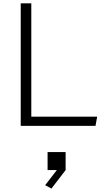

<svg xmlns="http://www.w3.org/2000/svg" viewBox="-20 -750 660 1144"><path d="M103.5 0H549L559 -55H166.5V-730H103.5ZM249 353.5 286.5 373.5 371 263.5V156H263.5V263.5H318.5Z"/></svg>

Font: Monaspace Krypton ExtraLight
Style: Regular
Weight: 200
Designer: Riley Cran & the Lettermatic Team
Foundry: Lettermatic
Version: Version 1.101 (Monaspace Krypton)